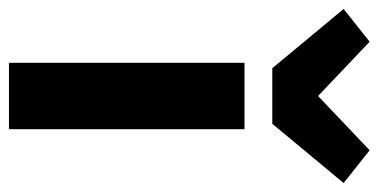

<svg xmlns="http://www.w3.org/2000/svg" viewBox="-279 -616 844 428"><g transform="rotate(90 143.0 -402.0)"><path d="M217 0H69V-525H217ZM205 -587H81L-51 -746L22 -804L143 -689L264 -804L337 -746Z"/></g></svg>

Font: IBM Plex Sans
Style: Bold
Weight: 700
Designer: Mike Abbink, Paul van der Laan, Pieter van Rosmalen
Foundry: Bold Monday
Version: Version 3.201